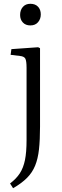

<svg xmlns="http://www.w3.org/2000/svg" viewBox="-20 -761 325 1012"><path d="M140 -627Q115 -627 100.5 -642.5Q86 -658 86 -682Q86 -708 100.5 -724.5Q115 -741 140 -741Q166 -741 180.5 -725.5Q195 -710 195 -685Q195 -661 180.5 -644Q166 -627 140 -627ZM49 231 33 206Q66 181 84.5 152.5Q103 124 111.5 83Q120 42 120 -23V-403Q120 -440 113.5 -452Q107 -464 85 -466L36 -472L40 -502L181 -512L191 -507V-93Q191 -24 185.5 26Q180 76 165 112.5Q150 149 122 177Q94 205 49 231Z"/></svg>

Font: Literata 36pt Light
Style: Regular
Weight: 300
Designer: Latin by Veronika Burian and Jose Scaglione. Greek by Irene Vlachou. Cyrillic by Vera Evstafieva.
Foundry: TypeTogether
Version: Version 3.002